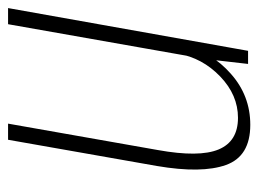

<svg xmlns="http://www.w3.org/2000/svg" viewBox="-115 -538 640 476"><g transform="rotate(90 205.0 -300.0)"><path d="M-13 0H27L113.5 -490L125.5 -595H93ZM273.5 0H313.5L378.5 -369Q397.5 -480 376 -540.2Q354.5 -600.5 276.5 -600.5Q204 -600.5 149.8 -552.2Q95.5 -504 85 -444L100 -421Q110.5 -481.5 156.5 -525.8Q202.5 -570 259 -570Q317.5 -570 337.5 -522Q357.5 -474 339 -371.5Z"/></g></svg>

Font: Anybody SemiCondensed ExtraLight
Style: Italic
Weight: 250
Width: 4
Italic angle: -10°
Version: Version 1.113;gftools[0.9.25]